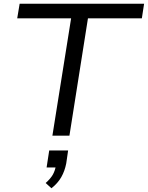

<svg xmlns="http://www.w3.org/2000/svg" viewBox="-20 -725 790 1026"><path d="M260 0 360 -627H72L85 -705H750L738 -627H450L351 0ZM255 281 224 253Q251 229 263 207Q275 185 279 158L295 170H229L243 79H344L334 148Q326 189 307.5 221.5Q289 254 255 281Z"/></svg>

Font: Nunito Sans 10pt SemiExpanded
Style: Italic
Weight: 400
Width: 6
Italic angle: -9°
Designer: Vernon Adams
Foundry: Vernon Adams
Version: Version 3.101;gftools[0.9.27]